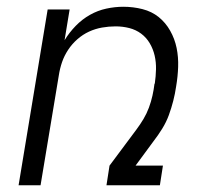

<svg xmlns="http://www.w3.org/2000/svg" viewBox="-20 -548 640 568"><path d="M35 0 121 -520H186L171 -429Q185 -452 204 -471.5Q223 -491 246 -504Q269 -517 294.5 -522.5Q320 -528 345 -528Q374 -528 401.5 -521Q429 -514 449.5 -497.5Q470 -481 483.5 -457Q497 -433 502.5 -406Q508 -379 507 -350Q506 -321 501 -292Q498 -271 492.5 -249.5Q487 -228 479.5 -207.5Q472 -187 460 -167.5Q448 -148 434 -130L381 -58H462L453 0H295L304 -58L383 -164Q395 -180 404.5 -196Q414 -212 420.5 -229.5Q427 -247 431 -265Q435 -283 437 -300L438 -301Q441 -322 441.5 -343Q442 -364 437.5 -383.5Q433 -403 423 -420Q413 -437 397.5 -448.5Q382 -460 362.5 -465Q343 -470 322 -470Q302 -470 282 -466.5Q262 -463 243.5 -454.5Q225 -446 209 -432Q193 -418 181.5 -400.5Q170 -383 163.5 -364Q157 -345 154 -325L100 0Z"/></svg>

Font: Iosevka Light Extended Oblique
Style: Regular
Weight: 300
Width: 7
Italic angle: -9°
Monospace: yes
Designer: Belleve Invis
Foundry: Belleve Invis
Version: Version 32.5.0; ttfautohint (v1.8.4)